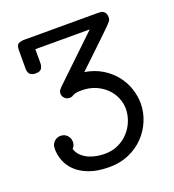

<svg xmlns="http://www.w3.org/2000/svg" viewBox="-122 -526 770 849"><g transform="rotate(-20 262.5 -101.0)"><path d="M49 71Q49 57 53.5 48Q58 39 65 33.5Q72 28 79 26Q86 24 92 24Q111 24 123 37Q135 50 135 67Q135 78 131.5 85Q128 92 123 97Q130 118 145 131.5Q160 145 178 152.5Q196 160 215 163Q234 166 250 166Q286 166 314.5 152.5Q343 139 363 117Q383 95 394 67Q405 39 405 10Q405 -16 394.5 -41.5Q384 -67 363.5 -87.5Q343 -108 314 -120.5Q285 -133 248 -133Q230 -133 221.5 -131Q213 -129 208.5 -126.5Q204 -124 200.5 -122Q197 -120 188 -120Q174 -120 165 -129.5Q156 -139 156 -151Q156 -161 161 -167.5Q166 -174 171 -179L375 -374H119V-309Q119 -295 112.5 -284Q106 -273 86 -273H81Q70 -273 60 -279.5Q50 -286 49 -306V-394Q49 -419 60.5 -424.5Q72 -430 86 -430H439Q451 -430 458 -425.5Q465 -421 468 -415Q471 -409 471.5 -403Q472 -397 472 -393Q472 -387 468 -380.5Q464 -374 446 -356Q428 -338 391 -303Q354 -268 288 -205Q335 -197 370 -175.5Q405 -154 428.5 -124Q452 -94 463.5 -59Q475 -24 475 10Q475 52 458.5 91.5Q442 131 412.5 161.5Q383 192 341.5 210Q300 228 250 228Q193 228 154 213Q115 198 92 175Q69 152 59 124.5Q49 97 49 71Z"/></g></svg>

Font: CMU Typewriter Custom
Style: Regular
Weight: 500
Monospace: yes
Version: Version 0.7.0